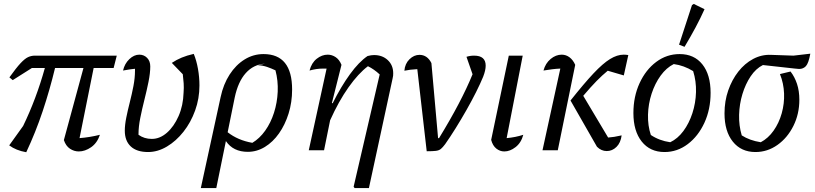

<svg xmlns="http://www.w3.org/2000/svg" viewBox="-20 -767 4160 980"><path d="M114 10Q62 1 27 -25L98 -124Q165 -262 209 -420H143L45 -358L28 -372Q63 -421 85 -444.5Q107 -468 123.5 -475.5Q140 -483 158 -483H576L560 -420H458L386 -62Q438 -66 490 -79Q476 -37 445 -15.5Q414 6 382 6Q358 6 337 -8Q316 -22 306 -52L406 -420H261Q234 -308 198 -200Q162 -92 114 10Z M736 9Q678 9 647.5 -19.5Q617 -48 617 -100Q617 -129 624.5 -166.5Q632 -204 642.5 -245Q653 -286 661 -327.5Q669 -369 669 -406Q669 -410 669 -416Q646 -414 608 -407Q616 -442 640 -465Q664 -488 691 -488Q715 -488 731 -471.5Q747 -455 747 -428Q747 -394 738 -349.5Q729 -305 717 -257.5Q705 -210 696 -165Q687 -120 687 -84V-79Q716 -58 755 -58Q796 -58 832 -89.5Q868 -121 891.5 -174.5Q915 -228 917 -294Q919 -319 917.5 -341.5Q916 -364 913 -388L857 -446Q881 -462 907.5 -473Q934 -484 969 -492Q983 -458 990.5 -415.5Q998 -373 998 -331Q998 -264 976 -203Q954 -142 916.5 -94.5Q879 -47 832 -19Q785 9 736 9Z M1005 193 1106 -271Q1120 -337 1152 -386.5Q1184 -436 1228.5 -463.5Q1273 -491 1325 -491Q1471 -491 1471 -310Q1471 -245 1453 -187.5Q1435 -130 1404 -86Q1373 -42 1332 -17Q1291 8 1245 8Q1170 8 1133 -47L1084 193ZM1178 -269 1142 -92Q1194 -51 1268 -38Q1305 -60 1333.5 -100Q1362 -140 1378.5 -191.5Q1395 -243 1397.5 -299Q1400 -355 1386 -408Q1365 -418 1343 -425.5Q1321 -433 1296 -434L1332 -442Q1274 -438 1234.5 -394Q1195 -350 1178 -269Z M1556 0 1647 -417Q1639 -417 1631 -417Q1612 -417 1595 -414.5Q1578 -412 1560 -407Q1570 -446 1596.5 -467Q1623 -488 1653 -488Q1674 -488 1693 -475.5Q1712 -463 1723 -436L1674 -241L1678 -240Q1721 -326 1766.5 -388.5Q1812 -451 1856 -481Q1875 -486 1889 -486Q1932 -486 1959.5 -460Q1987 -434 1987 -393Q1987 -387 1986.5 -380.5Q1986 -374 1984 -367L1863 193H1790L1785 186L1918 -387Q1889 -414 1858 -429Q1809 -392 1759 -321.5Q1709 -251 1665 -153L1634 0Z M2221 -62Q2335 -248 2392 -388L2361 -477Q2379 -483 2400 -483Q2459 -483 2459 -432Q2459 -408 2446 -375Q2432 -341 2410 -297Q2388 -253 2361 -205.5Q2334 -158 2306 -113Q2278 -68 2252 -31Q2240 -15 2230.5 -7Q2221 1 2205 3Q2189 5 2158 5L2110 -414Q2071 -412 2044 -406Q2047 -442 2070 -464.5Q2093 -487 2121 -487Q2161 -487 2182 -445L2216 -62Z M2651 -79Q2640 -38 2611.5 -16Q2583 6 2554 6Q2532 6 2513.5 -8.5Q2495 -23 2487 -53L2577 -483H2648L2566 -62Q2611 -66 2651 -79Z M2749 0 2840 -417Q2818 -416 2798.5 -413.5Q2779 -411 2754 -407Q2764 -444 2790.5 -466Q2817 -488 2847 -488Q2869 -488 2887 -474.5Q2905 -461 2916 -436L2827 0ZM2892 -254Q2961 -341 3009 -392Q3057 -443 3093.5 -465.5Q3130 -488 3163 -488Q3169 -488 3175 -487.5Q3181 -487 3187 -486L3164 -382L3082 -406Q3054 -383 3025 -353.5Q2996 -324 2957 -278L3084 -65Q3099 -66 3115 -68.5Q3131 -71 3153 -76Q3148 -38 3126.5 -17Q3105 4 3077 4Q3049 4 3027 -18Z M3372 9Q3298 9 3255.5 -44.5Q3213 -98 3213 -190Q3213 -274 3244.5 -342.5Q3276 -411 3329.5 -451Q3383 -491 3449 -491Q3523 -491 3565 -438.5Q3607 -386 3607 -293Q3607 -209 3575.5 -140.5Q3544 -72 3490.5 -31.5Q3437 9 3372 9ZM3401 -41Q3439 -59 3468 -98Q3497 -137 3514 -189Q3531 -241 3532.5 -297Q3534 -353 3518 -404Q3471 -433 3419 -440Q3381 -421 3352 -381Q3323 -341 3306 -289Q3289 -237 3287.5 -181.5Q3286 -126 3302 -78Q3345 -49 3401 -41ZM3474 -528 3446 -539 3512 -741 3521 -747 3576 -720Q3556 -675 3530 -626.5Q3504 -578 3474 -528Z M3836 9Q3763 9 3720.5 -44Q3678 -97 3678 -188Q3678 -251 3697 -305.5Q3716 -360 3748.5 -401.5Q3781 -443 3824 -466Q3867 -489 3915 -487L4030 -483L4116 -493Q4107 -444 4093.5 -429.5Q4080 -415 4059 -415Q4051 -415 4037 -417L3874 -435Q3838 -417 3811.5 -377.5Q3785 -338 3769.5 -287Q3754 -236 3752.5 -181Q3751 -126 3766 -76Q3806 -50 3863 -41Q3901 -61 3928.5 -100Q3956 -139 3970 -188.5Q3984 -238 3982 -290Q3980 -342 3961 -389L4015 -402Q4036 -375 4048 -339Q4060 -303 4060 -258Q4060 -185 4029.5 -124Q3999 -63 3948 -27Q3897 9 3836 9Z"/></svg>

Font: Piazzolla
Style: Italic
Weight: 400
Italic angle: -11.3°
Designer: Juan Pablo del Peral
Foundry: Huerta Tipografica
Version: Version 1.330